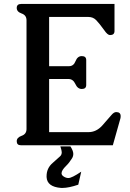

<svg xmlns="http://www.w3.org/2000/svg" viewBox="-20 -715 651 958"><path d="M331.5 15.6Q345.7 37.6 345.7 52.7Q345.7 65.4 338.9 75.7Q325.7 97.2 309.6 112.8Q287.1 134.8 287.1 149.4Q287.1 158.7 297.4 165.5Q309.1 173.3 321.3 173.3Q338.4 173.3 385.3 141.6L370.6 206.5Q322.8 222.7 292.5 222.7H284.7Q214.8 217.3 212.4 168.5V164.1Q212.4 123.5 243.7 97.2Q262.7 81.1 279.8 64.9Q288.1 57.6 288.1 44.4Q288.1 36.6 281.2 15.6ZM225.1 -55.7H421.4Q460.4 -55.7 490 -88.4Q519.5 -121.1 535.6 -140.6Q548.3 -155.8 559.6 -155.8Q582 -155.8 582 -135.7Q582 -128.4 580.6 -123.5L543 9.8H84.5Q63.5 9.8 63.5 -10.3Q63.5 -28.8 87.9 -37.4Q112.3 -45.9 112.3 -71.3V-613.8Q112.3 -639.2 87.9 -647.7Q63.5 -656.2 63.5 -675.3Q63.5 -695.3 85.9 -695.3H551.3V-560.1Q551.3 -540 528.8 -540Q516.6 -540 500 -564.5Q476.1 -597.7 460.4 -614Q444.8 -630.4 421.4 -630.4H225.1V-384.8H324.7Q347.2 -384.8 356.9 -409.9Q366.7 -435.1 388.2 -435.1Q410.2 -435.1 410.2 -415V-291Q410.2 -271 388.2 -271Q367.2 -271 356 -295.9Q344.7 -320.8 321.8 -320.8H225.1Z"/></svg>

Font: Caudex
Style: Bold
Weight: 700
Version: Version 1.01